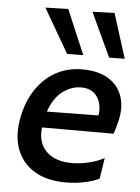

<svg xmlns="http://www.w3.org/2000/svg" viewBox="-55 -821 638 876"><g transform="rotate(5 264.0 -383.0)"><path d="M278 11.5Q192 11.5 134.5 -23.5Q77 -58.5 54 -122.2Q31 -186 49 -272Q64 -343.5 100.2 -397Q136.5 -450.5 190 -479.8Q243.5 -509 310.5 -509Q384 -509 430.5 -480Q477 -451 493.5 -400.5Q510 -350 494 -285.5Q487 -256.5 477.5 -229H149.5Q142 -157 183 -118Q224 -79 299 -79Q333.5 -79 374 -88Q414.5 -97 447 -115L432 -19.5Q413 -8.5 370.8 1.5Q328.5 11.5 278 11.5ZM312 -426.5Q267 -426.5 227 -396.2Q187 -366 165.5 -303L401.5 -306Q409.5 -356.5 385.8 -391.5Q362 -426.5 312 -426.5ZM234.5 -573Q205.5 -622.5 176.5 -673Q147.5 -723.5 117.5 -775L222 -778Q243.5 -727 265 -676Q286.5 -625 308.5 -574ZM427 -573Q403.5 -622.5 380 -673.5Q356.5 -724.5 333 -775L434 -778Q450 -727 466 -676Q482 -625 498.5 -574Z"/></g></svg>

Font: Commissioner Medium
Style: Italic
Weight: 500
Italic angle: -12°
Designer: Kostas Bartsokas
Foundry: Kostas Bartsokas
Version: Version 1.000; ttfautohint (v1.8.3)